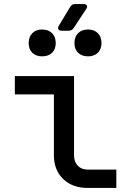

<svg xmlns="http://www.w3.org/2000/svg" viewBox="-20 -924 640 944"><path d="M411 0Q336 0 290.5 -44Q245 -88 245 -161V-460H53V-550H344V-161Q344 -128 362.5 -109Q381 -90 413 -90H552V0ZM283 -773Q271 -773 267 -780Q263 -787 269 -797L325 -890Q333 -904 349 -904H391Q403 -904 407 -897Q411 -890 404 -880L342 -786Q333 -773 318 -773ZM413 -647Q382 -647 364 -664.5Q346 -682 346 -712Q346 -743 364 -761Q382 -779 413 -779Q443 -779 461 -761Q479 -743 479 -712Q479 -682 461 -664.5Q443 -647 413 -647ZM187 -647Q157 -647 139 -664.5Q121 -682 121 -712Q121 -743 139 -761Q157 -779 187 -779Q218 -779 236 -761Q254 -743 254 -712Q254 -682 236 -664.5Q218 -647 187 -647Z"/></svg>

Font: Pitagon Sans Mono Medium
Style: Regular
Weight: 500
Monospace: yes
Designer: Travis Tran
Foundry: Pitagon
Version: Version 1.001; ttfautohint (v1.8.4.7-5d5b);gftools[0.9.26]